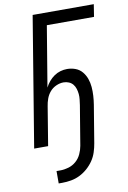

<svg xmlns="http://www.w3.org/2000/svg" viewBox="-102 -795 711 1070"><g transform="rotate(-10 253.5 -260.0)"><path d="M141 215V145H162Q185 145 209 138Q233 131 252 114.5Q271 98 281.5 75Q292 52 296 29L333 -194Q335 -210 337 -225.5Q339 -241 337.5 -256.5Q336 -272 331.5 -286.5Q327 -301 318 -312Q309 -323 295 -329Q281 -335 265 -335Q244 -335 223 -325.5Q202 -316 187.5 -299Q173 -282 165.5 -261Q158 -240 155 -219L119 0H40L161 -735H507L496 -665H229L172 -322Q181 -340 194 -355.5Q207 -371 223.5 -382.5Q240 -394 259 -399.5Q278 -405 297 -405Q322 -405 344.5 -396.5Q367 -388 382 -370Q397 -352 405 -329.5Q413 -307 415 -282.5Q417 -258 415.5 -233Q414 -208 410 -183L375 29Q371 53 363 78Q355 103 340 125Q325 147 304.5 165Q284 183 260.5 194.5Q237 206 211.5 210.5Q186 215 161 215Z"/></g></svg>

Font: Iosevka Fixed
Style: Italic
Weight: 400
Italic angle: -9°
Monospace: yes
Designer: Belleve Invis
Foundry: Belleve Invis
Version: Version 33.2.4